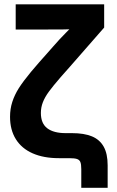

<svg xmlns="http://www.w3.org/2000/svg" viewBox="-20 -748 551 908"><path d="M364.4 52.1Q364.4 28.7 360 18.2Q355.7 7.7 344 3.9Q332.3 0 307 0H258.4Q186.2 0 134.3 -22.9Q82.4 -45.8 55 -89.7Q27.5 -133.6 27.5 -195.6Q27.5 -233 38.2 -266.1Q48.8 -299.1 69 -331.1Q89.3 -363 126.4 -407.9Q144 -429.2 163.9 -451.7L232.7 -529.5Q261.2 -562.5 292.3 -593.7Q323.3 -624.8 358.8 -660.7L360.1 -610.7Q314.8 -609.3 279.7 -608.8Q244.5 -608.4 187 -608.4H54.2V-727.5H472.6V-617.7L311 -432.9Q286.1 -404.3 266.9 -383.1Q230.6 -341.2 211.3 -314.8Q192 -288.4 182.7 -264.3Q173.3 -240.1 173.3 -213.7Q173.3 -164.3 203.6 -141.3Q233.8 -118.4 290.8 -118.4H320.5Q377.4 -118.4 414.5 -103.2Q451.5 -88 470.3 -54.5Q489.1 -21.1 489.1 34V140.1H364.4Z"/></svg>

Font: Intratopia Thin
Style: Regular
Weight: 100
Designer: Rasmus Andersson
Foundry: rsms
Version: Version 3.000;Glyphs 3.2.3 (3260)